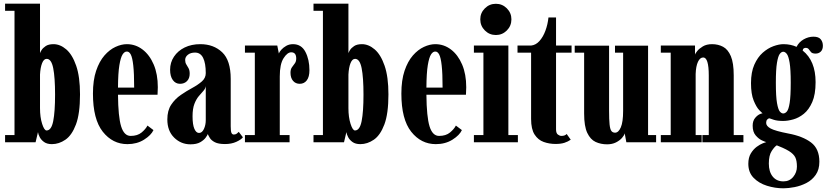

<svg xmlns="http://www.w3.org/2000/svg" viewBox="-20 -770 4488 1039"><path d="M261 10Q234.5 10 218.5 -1.5Q202.5 -13 194.8 -28.2Q187 -43.5 185.5 -55L172.5 0H7.5V-39H58.5V-711.5H7.5V-750H196.5V-482Q197.5 -487 204.8 -498.8Q212 -510.5 227.5 -520.8Q243 -531 269.5 -531Q305.5 -531 338.5 -502.8Q371.5 -474.5 392.2 -414.5Q413 -354.5 413 -259Q413 -155 391 -96.5Q369 -38 334 -14Q299 10 261 10ZM232 -64Q258 -64 268 -114.8Q278 -165.5 278 -257.5Q278 -350.5 268 -401Q258 -451.5 232.5 -451.5Q217 -451.5 207.8 -428.2Q198.5 -405 196.5 -366.5V-185Q196.5 -135.5 208 -99.8Q219.5 -64 232 -64Z M669.5 10Q589.5 10 536.2 -57.2Q483 -124.5 483 -263.5Q483 -336 500.2 -387Q517.5 -438 545.2 -469.8Q573 -501.5 605 -516.2Q637 -531 666.5 -531Q713.5 -531 751.5 -502Q789.5 -473 811.8 -420.8Q834 -368.5 834 -298Q834 -277.5 832.5 -257.5H618.5Q619.5 -138 635.5 -86.2Q651.5 -34.5 687 -34.5Q724 -34.5 746.2 -53Q768.5 -71.5 778 -90.5L810.5 -66Q798 -38.5 759.5 -14.2Q721 10 669.5 10ZM666.5 -491Q654 -491.5 643.5 -475.5Q633 -459.5 626 -417.2Q619 -375 618.5 -296H706Q706 -373 701.2 -415.5Q696.5 -458 687.8 -474.8Q679 -491.5 666.5 -491Z M1010.5 11Q959.5 11 922.5 -25.2Q885.5 -61.5 885.5 -123.5Q885.5 -172 906.5 -203.5Q927.5 -235 958.5 -256.2Q989.5 -277.5 1020.5 -294.2Q1051.5 -311 1072.5 -329.5Q1093.5 -348 1093.5 -374.5Q1093.5 -428 1079.2 -456.8Q1065 -485.5 1035.5 -485.5Q1011.5 -485.5 996.8 -473.8Q982 -462 982 -445.5Q982 -431.5 988 -421.8Q994 -412 1000.2 -401Q1006.5 -390 1006.5 -371Q1006.5 -346 992 -331.2Q977.5 -316.5 954 -316.5Q930 -316.5 915.2 -336.8Q900.5 -357 900.5 -392.5Q900.5 -432 921.5 -463.5Q942.5 -495 979.2 -513Q1016 -531 1064 -531Q1136 -531 1182.2 -487.2Q1228.5 -443.5 1228.5 -343V-86.5Q1228.5 -60 1232.5 -51Q1236.5 -42 1245.5 -42Q1255 -42 1261.8 -47.2Q1268.5 -52.5 1272 -56.5L1294.5 -27Q1285 -14.5 1258.8 -2.5Q1232.5 9.5 1197.5 9.5Q1162 9.5 1143 -0.2Q1124 -10 1116 -22.8Q1108 -35.5 1104.5 -44.5Q1102.5 -38.5 1093 -25.2Q1083.5 -12 1063.8 -0.5Q1044 11 1010.5 11ZM1057 -50.5Q1073.5 -50.5 1083.5 -72Q1093.5 -93.5 1093.5 -120V-304Q1091.5 -290 1080.5 -278Q1069.5 -266 1055.8 -249.8Q1042 -233.5 1032 -207.8Q1022 -182 1022 -140.5Q1022 -95.5 1031.8 -73Q1041.5 -50.5 1057 -50.5Z M1305.5 0V-39H1359V-485H1305.5V-523.5H1480.5L1489 -480.5Q1491.5 -488.5 1502 -500.5Q1512.5 -512.5 1528.8 -521.8Q1545 -531 1565.5 -531Q1611 -531 1632.8 -489.2Q1654.5 -447.5 1654.5 -390Q1654.5 -354 1640.2 -335.2Q1626 -316.5 1602 -316.5Q1579.5 -316.5 1565.8 -332.5Q1552 -348.5 1552 -376.5Q1552 -395 1559.8 -405.8Q1567.5 -416.5 1575.2 -426.8Q1583 -437 1583 -453.5Q1583 -487 1556 -487Q1535 -487 1514.5 -455Q1494 -423 1494 -356.5V-39H1547V0Z M1930 10Q1903.5 10 1887.5 -1.5Q1871.5 -13 1863.8 -28.2Q1856 -43.5 1854.5 -55L1841.5 0H1676.5V-39H1727.5V-711.5H1676.5V-750H1865.5V-482Q1866.5 -487 1873.8 -498.8Q1881 -510.5 1896.5 -520.8Q1912 -531 1938.5 -531Q1974.5 -531 2007.5 -502.8Q2040.5 -474.5 2061.2 -414.5Q2082 -354.5 2082 -259Q2082 -155 2060 -96.5Q2038 -38 2003 -14Q1968 10 1930 10ZM1901 -64Q1927 -64 1937 -114.8Q1947 -165.5 1947 -257.5Q1947 -350.5 1937 -401Q1927 -451.5 1901.5 -451.5Q1886 -451.5 1876.8 -428.2Q1867.5 -405 1865.5 -366.5V-185Q1865.5 -135.5 1877 -99.8Q1888.5 -64 1901 -64Z M2338.5 10Q2258.5 10 2205.2 -57.2Q2152 -124.5 2152 -263.5Q2152 -336 2169.2 -387Q2186.5 -438 2214.2 -469.8Q2242 -501.5 2274 -516.2Q2306 -531 2335.5 -531Q2382.5 -531 2420.5 -502Q2458.5 -473 2480.8 -420.8Q2503 -368.5 2503 -298Q2503 -277.5 2501.5 -257.5H2287.5Q2288.5 -138 2304.5 -86.2Q2320.5 -34.5 2356 -34.5Q2393 -34.5 2415.2 -53Q2437.5 -71.5 2447 -90.5L2479.5 -66Q2467 -38.5 2428.5 -14.2Q2390 10 2338.5 10ZM2335.5 -491Q2323 -491.5 2312.5 -475.5Q2302 -459.5 2295 -417.2Q2288 -375 2287.5 -296H2375Q2375 -373 2370.2 -415.5Q2365.5 -458 2356.8 -474.8Q2348 -491.5 2335.5 -491Z M2663.5 -580.5Q2628.5 -580.5 2603.8 -605.2Q2579 -630 2579 -665.5Q2579 -700 2603.8 -724.8Q2628.5 -749.5 2663.5 -749.5Q2698 -749.5 2722.8 -724.8Q2747.5 -700 2747.5 -665.5Q2747.5 -630 2722.8 -605.2Q2698 -580.5 2663.5 -580.5ZM2544.5 0V-39H2596V-485H2544.5V-523.5H2731V-39H2782.5V0Z M2986.5 9Q2952.5 9 2922.2 -1.8Q2892 -12.5 2873 -41.8Q2854 -71 2854 -126.5V-485H2780.5V-523.5H2854Q2879.5 -526 2899.2 -548Q2919 -570 2931.5 -603.8Q2944 -637.5 2948 -675.5H2989V-523.5H3073V-485H2989V-70Q2989 -49 2999 -41.8Q3009 -34.5 3018 -34.5Q3037.5 -34.5 3046.5 -45L3068.5 -14Q3053.5 -3.5 3034.2 2.8Q3015 9 2986.5 9Z M3265.5 11Q3231 11 3203 -2Q3175 -15 3158 -50.8Q3141 -86.5 3141 -155.5V-485H3090V-523H3276V-171Q3276 -122 3278.8 -96.2Q3281.5 -70.5 3288.5 -61.2Q3295.5 -52 3308.5 -52Q3327 -52 3339.5 -80.8Q3352 -109.5 3352 -170V-485H3308V-523H3487V-39H3530.5V0H3369.5L3360.5 -48.5Q3358 -37.5 3345.8 -23.5Q3333.5 -9.5 3313 0.8Q3292.5 11 3265.5 11Z M3556 0V-39H3609.5V-485H3556V-523.5H3741V-474.5Q3742 -480 3752.8 -493.5Q3763.5 -507 3783.5 -519Q3803.5 -531 3833.5 -531Q3866.5 -531 3893 -516.8Q3919.5 -502.5 3935 -466Q3950.5 -429.5 3950.5 -362V-39H4003V0H3781V-39H3815.5V-361.5Q3815.5 -459 3785.5 -459Q3768 -459 3757 -435.5Q3746 -412 3744.5 -370V-39H3777V0Z M4219.5 249Q4174 249 4130.2 235.2Q4086.5 221.5 4058 192.2Q4029.5 163 4029.5 116.5Q4029.5 82.5 4043.2 60Q4057 37.5 4075.2 24.2Q4093.5 11 4108.5 5.2Q4123.5 -0.5 4126.5 -1Q4121.5 -2 4103.8 -10Q4086 -18 4069.5 -37Q4053 -56 4053 -89.5Q4053 -116 4066.5 -132Q4080 -148 4094.5 -153.5Q4101.5 -156.5 4106.5 -156.5Q4103.5 -158.5 4088.2 -174.5Q4073 -190.5 4058.5 -225.8Q4044 -261 4044 -320Q4044 -379.5 4062 -420Q4080 -460.5 4107.5 -484.8Q4135 -509 4165.2 -520Q4195.5 -531 4219.5 -531Q4258.5 -531 4290.5 -516.5Q4303.5 -542.5 4329 -557Q4354.5 -571.5 4382 -571.5Q4410 -571.5 4421.5 -557.2Q4433 -543 4433 -522.5Q4433 -502 4421.8 -491Q4410.5 -480 4393.5 -480Q4376 -480 4369 -487.8Q4362 -495.5 4356.8 -503.2Q4351.5 -511 4339.5 -511Q4334.5 -511 4329.8 -508.2Q4325 -505.5 4323.5 -496.5Q4393.5 -441 4393.5 -325.5Q4393.5 -259 4375.5 -217.8Q4357.5 -176.5 4330 -154.2Q4302.5 -132 4272.5 -123.8Q4242.5 -115.5 4218.5 -115.5Q4187.5 -115.5 4168.2 -121.5Q4149 -127.5 4144.5 -129.5Q4142.5 -129.5 4143 -129.5Q4137.5 -129.5 4131.8 -123.2Q4126 -117 4126 -105Q4126 -87.5 4151 -74.2Q4176 -61 4246 -47.5Q4324 -33 4369 1Q4414 35 4414 105Q4414 148 4394.2 176.2Q4374.5 204.5 4344 220.2Q4313.5 236 4280 242.5Q4246.5 249 4219.5 249ZM4218.5 -156Q4229 -156 4238.2 -166.8Q4247.5 -177.5 4253.2 -213Q4259 -248.5 4259 -323.5Q4259 -395 4253 -430.8Q4247 -466.5 4237.8 -478.2Q4228.5 -490 4218.5 -490Q4208.5 -490 4199.5 -478Q4190.5 -466 4184.5 -430Q4178.5 -394 4178.5 -322Q4178.5 -247 4184.8 -212Q4191 -177 4200 -166.5Q4209 -156 4218.5 -156ZM4219.5 211.5Q4252.5 211.5 4272.5 187.2Q4292.5 163 4292.5 131.5Q4292.5 100 4283.8 81.8Q4275 63.5 4249.5 47.5Q4235 38.5 4214.8 29.5Q4194.5 20.5 4183.5 16.5Q4172 23 4156.2 46.8Q4140.5 70.5 4140.5 115Q4140.5 159.5 4161.5 185.5Q4182.5 211.5 4219.5 211.5Z"/></svg>

Font: Imbue 10pt ExtraBold
Style: Regular
Weight: 800
Designer: Tyler Finck
Foundry: Etcetera Type Company
Version: Version 1.102; ttfautohint (v1.8.3)